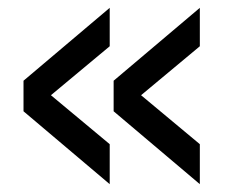

<svg xmlns="http://www.w3.org/2000/svg" viewBox="-20 -520 590 490"><path d="M260 -50 40 -236V-314L260 -500V-402L110 -277L260 -152ZM490 -50 270 -236V-314L490 -500V-402L340 -277L490 -152Z"/></svg>

Font: Golos Text VF
Style: Regular
Weight: 400
Designer: A.Korolkova, Vitaly Kuzmin
Foundry: ParaType Ltd
Version: Version 2.003